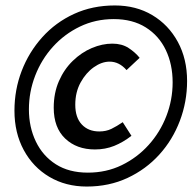

<svg xmlns="http://www.w3.org/2000/svg" viewBox="-20 -674 708 704"><path d="M298 10Q221 10 161 -25.5Q101 -61 67 -124Q33 -187 33 -268Q33 -345 59.5 -414Q86 -483 135 -537.5Q184 -592 251.5 -623Q319 -654 401 -654Q479 -654 538.5 -618.5Q598 -583 632 -520.5Q666 -458 666 -377Q666 -301 639.5 -231Q613 -161 564 -107Q515 -53 447.5 -21.5Q380 10 298 10ZM302 -41Q370 -41 426.5 -68.5Q483 -96 525 -142.5Q567 -189 590 -248.5Q613 -308 613 -372Q613 -438 588 -490.5Q563 -543 514.5 -573.5Q466 -604 397 -604Q330 -604 273 -576.5Q216 -549 174 -502.5Q132 -456 109 -396.5Q86 -337 86 -273Q86 -208 111.5 -155Q137 -102 185 -71.5Q233 -41 302 -41ZM328 -126Q261 -126 219 -166Q177 -206 177 -279Q177 -333 196 -376.5Q215 -420 247 -451Q279 -482 317 -498Q355 -514 392 -514Q427 -514 451.5 -498Q476 -482 492 -462L444 -417Q417 -448 382 -448Q353 -448 324 -427.5Q295 -407 275.5 -371.5Q256 -336 256 -290Q256 -243 280 -217.5Q304 -192 344 -192Q369 -192 388.5 -201.5Q408 -211 430 -226L462 -176Q431 -152 398.5 -139Q366 -126 328 -126Z"/></svg>

Font: Source Sans Pro SemiBold
Style: Italic
Weight: 600
Italic angle: -11°
Designer: Paul D. Hunt
Foundry: Adobe Systems Incorporated
Version: Version 1.095;hotconv 1.0.109;makeotfexe 2.5.65596